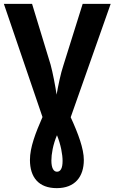

<svg xmlns="http://www.w3.org/2000/svg" viewBox="-20 -734 593 994"><path d="M274 240C368 240 414 181 414 94C414 36 385 -42 346 -127L553 -714H408L308 -395C294 -354 281 -289 273 -244C267 -286 253 -359 242 -399L146 -714H0L200 -128C164 -46 135 29 135 94C135 184 180 240 274 240ZM275 155C258 155 246 137 246 97C246 65 254 15 275 -34C295 15 304 66 304 99C304 138 293 155 275 155Z"/></svg>

Font: Noto Sans Display SemiCondensed
Style: Bold
Weight: 700
Width: 4
Designer: Monotype Design Team
Foundry: Monotype Imaging Inc.
Version: Version 1.900